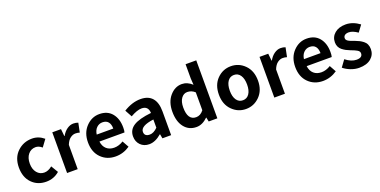

<svg xmlns="http://www.w3.org/2000/svg" viewBox="-17 -1634 4914 2483"><g transform="rotate(-20 2439.5 -392.0)"><path d="M317 14Q198 14 121 -65Q44 -144 44 -279Q44 -414 127.5 -494Q211 -574 330 -574Q420 -574 493 -512L423 -417Q380 -454 337 -454Q273 -454 233.5 -406Q194 -358 194 -279Q194 -201 233 -153.5Q272 -106 333 -106Q388 -106 442 -151L500 -54Q423 14 317 14Z M606 0V-560H726L736 -461H740Q770 -515 812.5 -544.5Q855 -574 899 -574Q936 -574 965 -562L939 -435Q911 -444 881 -444Q844 -444 809 -417.5Q774 -391 752 -334V0Z M1273 14Q1153 14 1074 -65Q995 -144 995 -279Q995 -410 1073 -492Q1151 -574 1256 -574Q1368 -574 1429 -500Q1490 -426 1490 -306Q1490 -262 1483 -239H1138Q1147 -171 1188 -135Q1229 -99 1293 -99Q1357 -99 1419 -138L1469 -48Q1379 14 1273 14ZM1136 -336H1364Q1364 -395 1337.5 -427.5Q1311 -460 1258 -460Q1212 -460 1178 -427.5Q1144 -395 1136 -336Z M1735 14Q1661 14 1615 -33Q1569 -80 1569 -152Q1569 -242 1645.5 -291.5Q1722 -341 1891 -359Q1887 -456 1796 -456Q1734 -456 1642 -403L1589 -500Q1708 -574 1823 -574Q1929 -574 1983.5 -511.5Q2038 -449 2038 -327V0H1918L1907 -60H1904Q1818 14 1735 14ZM1783 -101Q1836 -101 1891 -156V-269Q1709 -245 1709 -164Q1709 -101 1783 -101Z M2385 14Q2280 14 2218 -64.5Q2156 -143 2156 -279Q2156 -411 2226 -492.5Q2296 -574 2391 -574Q2467 -574 2533 -513L2527 -601V-798H2674V0H2555L2543 -58H2540Q2466 14 2385 14ZM2423 -107Q2483 -107 2527 -165V-411Q2481 -453 2423 -453Q2373 -453 2340 -407.5Q2307 -362 2307 -281Q2307 -107 2423 -107Z M2797 -279Q2797 -414 2876 -494Q2955 -574 3066 -574Q3177 -574 3256 -494Q3335 -414 3335 -279Q3335 -146 3255.5 -66Q3176 14 3066 14Q2956 14 2876.5 -66Q2797 -146 2797 -279ZM3185 -279Q3185 -360 3153.5 -407Q3122 -454 3066 -454Q3010 -454 2978.5 -407Q2947 -360 2947 -279Q2947 -199 2978.5 -152.5Q3010 -106 3066 -106Q3122 -106 3153.5 -152.5Q3185 -199 3185 -279Z M3458 0V-560H3578L3588 -461H3592Q3622 -515 3664.5 -544.5Q3707 -574 3751 -574Q3788 -574 3817 -562L3791 -435Q3763 -444 3733 -444Q3696 -444 3661 -417.5Q3626 -391 3604 -334V0Z M4125 14Q4005 14 3926 -65Q3847 -144 3847 -279Q3847 -410 3925 -492Q4003 -574 4108 -574Q4220 -574 4281 -500Q4342 -426 4342 -306Q4342 -262 4335 -239H3990Q3999 -171 4040 -135Q4081 -99 4145 -99Q4209 -99 4271 -138L4321 -48Q4231 14 4125 14ZM3988 -336H4216Q4216 -395 4189.5 -427.5Q4163 -460 4110 -460Q4064 -460 4030 -427.5Q3996 -395 3988 -336Z M4623 14Q4568 14 4510 -8Q4452 -30 4410 -65L4477 -157Q4555 -96 4627 -96Q4708 -96 4708 -155Q4708 -169 4700.5 -180.5Q4693 -192 4675.5 -202Q4658 -212 4644 -218Q4630 -224 4604 -234Q4595 -237 4591 -239Q4560 -251 4536.5 -263.5Q4513 -276 4488.5 -295Q4464 -314 4451 -341.5Q4438 -369 4438 -402Q4438 -478 4495 -526Q4552 -574 4646 -574Q4744 -574 4837 -505L4771 -416Q4702 -464 4650 -464Q4614 -464 4595 -449.5Q4576 -435 4576 -410Q4576 -403 4577.5 -397Q4579 -391 4583.5 -386Q4588 -381 4592 -376.5Q4596 -372 4604 -367.5Q4612 -363 4618 -360Q4624 -357 4634.5 -352.5Q4645 -348 4651.5 -346Q4658 -344 4671 -339Q4684 -334 4690 -332Q4724 -319 4746.5 -307.5Q4769 -296 4794.5 -276.5Q4820 -257 4833 -228.5Q4846 -200 4846 -163Q4846 -86 4787.5 -36Q4729 14 4623 14Z"/></g></svg>

Font: Noto Sans Korean Bold
Style: Bold
Weight: 700
Designer: Ryoko NISHIZUKA  (kana & ideographs); Paul D. Hunt (Latin, Greek & Cyrillic); Wenlong ZHANG  (bopomofo); Sandoll Communi
Foundry: Adobe Systems Incorporated
Version: Version 1.000;PS 1;hotconv 1.0.78;makeotf.lib2.5.61930